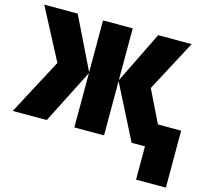

<svg xmlns="http://www.w3.org/2000/svg" viewBox="-133 -865 1351 1237"><g transform="rotate(15 542.5 -246.0)"><path d="M996 -714 815 -373 920 -158H1075V222H876V0H787L603 -362V0H405V-362L221 0H-6L192 -373L13 -714H236L405 -368V-714H603V-368L773 -714Z"/></g></svg>

Font: Noto Sans Display Black
Style: Regular
Weight: 900
Designer: Monotype Design Team
Foundry: Monotype Imaging Inc.
Version: Version 2.003